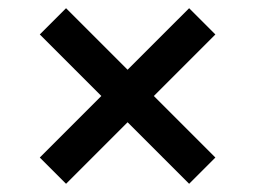

<svg xmlns="http://www.w3.org/2000/svg" viewBox="-20 -554 616 468"><path d="M77 -170 227 -320 77 -470 141 -534 291 -384 441 -534 505 -470 355 -320 505 -170 441 -106 291 -256 141 -106Z"/></svg>

Font: Murecho SemiBold
Style: Regular
Weight: 600
Designer: Neil Summerour
Foundry: Positype
Version: Version 1.010; ttfautohint (v1.8.3)